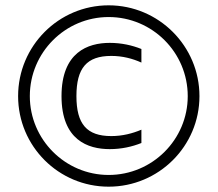

<svg xmlns="http://www.w3.org/2000/svg" viewBox="-20 -693 818 721"><path d="M398 -182C306 -182 267 -227 267 -332C267 -438 306 -483 398 -483C440 -483 478 -473 511 -458V-509C476 -523 436 -532 392 -532C310 -532 211 -497 211 -332C211 -167 310 -133 392 -133C436 -133 476 -142 511 -156V-206C478 -192 440 -182 398 -182ZM388 -673C200 -673 48 -520 48 -332C48 -144 200 8 388 8C576 8 729 -144 729 -332C729 -520 576 -673 388 -673ZM388 -36C225 -36 92 -169 92 -332C92 -496 225 -629 388 -629C552 -629 685 -496 685 -332C685 -169 552 -36 388 -36Z"/></svg>

Font: Maven Pro
Style: Medium
Weight: 500
Designer: Joe Prince
Foundry: Joe Prince
Version: Version 1.003